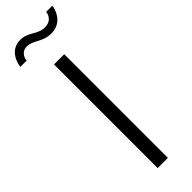

<svg xmlns="http://www.w3.org/2000/svg" viewBox="-340 -923 930 930"><g transform="rotate(-45 125.0 -458.5)"><path d="M159 0V-710H89V0ZM186 -825C267 -825 284 -904 284 -917H242C242 -913 237 -868 185 -868C134 -868 113 -910 57 -910C-19 -910 -34 -831 -34 -817H8C8 -821 14 -865 58 -865C101 -865 126 -825 186 -825Z"/></g></svg>

Font: Raleway Reg
Style: Regular
Weight: 400
Designer: Matt McInerney, Pablo Impallari, Rodrigo Fuenzalida
Foundry: Matt McInerney, Pablo Impallari, Rodrigo Fuenzalida
Version: Version 3.00 July 28, 2015